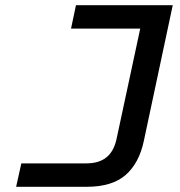

<svg xmlns="http://www.w3.org/2000/svg" viewBox="-20 -718 690 738"><path d="M62 -90H311Q361 -90 389.5 -113.5Q418 -137 428 -184L519 -608H253L272 -698H644L533 -177Q515 -91 463 -45.5Q411 0 313 0H42Z"/></svg>

Font: Azeret Mono
Style: Italic
Weight: 400
Italic angle: -12°
Designer: Martin Vácha
Foundry: Displaay
Version: Version 1.000; Glyphs 3.0.3, build 3074